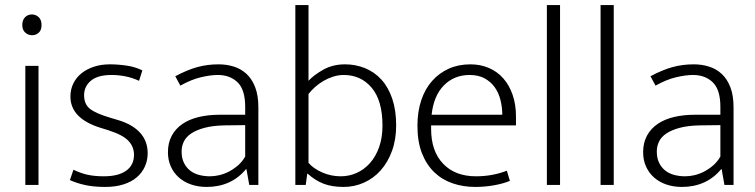

<svg xmlns="http://www.w3.org/2000/svg" viewBox="-20 -730 2982 758"><path d="M80 0V-470H132V0ZM107 -591Q91 -591 79.5 -601.5Q68 -612 68 -631Q68 -651 79 -662Q90 -673 106 -673Q121 -673 132.5 -662.5Q144 -652 144 -631Q144 -611 133 -601Q122 -591 107 -591Z M529 -411Q479 -434 420 -434Q366 -434 339 -411.5Q312 -389 312 -354Q312 -319 335 -300.5Q358 -282 416 -265L446 -256Q503 -239 533 -206Q563 -173 563 -125Q563 -97 552 -72.5Q541 -48 520 -30Q499 -12 467.5 -2Q436 8 395 8Q350 8 316 0.5Q282 -7 256 -19L270 -60Q296 -47 324 -40.5Q352 -34 390 -34Q447 -34 478 -56Q509 -78 509 -119Q509 -151 486.5 -174.5Q464 -198 407 -216L375 -226Q258 -263 258 -349Q258 -377 269.5 -400.5Q281 -424 301.5 -440.5Q322 -457 350.5 -466.5Q379 -476 414 -476Q446 -476 480 -471Q514 -466 542 -452Z M672 -429Q719 -454 758.5 -465Q798 -476 843 -476Q875 -476 903.5 -467Q932 -458 953.5 -438Q975 -418 987.5 -385.5Q1000 -353 1000 -306V0H964L953 -62H951Q922 -27 883 -9.5Q844 8 796 8Q763 8 735 -1.5Q707 -11 686.5 -29Q666 -47 654.5 -72.5Q643 -98 643 -129Q643 -166 658 -194Q673 -222 700 -240.5Q727 -259 764.5 -268Q802 -277 848 -277H948V-308Q948 -376 918 -405Q888 -434 840 -434Q811 -434 773 -425Q735 -416 692 -392ZM948 -236 865 -235Q820 -234 788 -225.5Q756 -217 735.5 -203.5Q715 -190 706 -171.5Q697 -153 697 -132Q697 -106 706 -87.5Q715 -69 730 -57Q745 -45 765.5 -39.5Q786 -34 809 -34Q827 -34 846 -38.5Q865 -43 883.5 -52.5Q902 -62 919 -76.5Q936 -91 948 -112Z M1544 -235Q1544 -179 1527.5 -134Q1511 -89 1483 -57.5Q1455 -26 1417 -9Q1379 8 1337 8Q1291 8 1258 -4.5Q1225 -17 1195 -44H1193L1187 0H1146V-710H1198V-411Q1219 -434 1256.5 -455Q1294 -476 1342 -476Q1384 -476 1421 -461Q1458 -446 1485.5 -416Q1513 -386 1528.5 -340.5Q1544 -295 1544 -235ZM1490 -234Q1490 -333 1447.5 -383.5Q1405 -434 1337 -434Q1316 -434 1295.5 -427.5Q1275 -421 1257 -410.5Q1239 -400 1224 -386.5Q1209 -373 1198 -359V-87Q1218 -64 1252.5 -49Q1287 -34 1325 -34Q1358 -34 1387.5 -47Q1417 -60 1440 -85.5Q1463 -111 1476.5 -148.5Q1490 -186 1490 -234Z M2017 -235H1682V-221Q1682 -133 1729.5 -83.5Q1777 -34 1859 -34Q1924 -34 1981 -56L1993 -16Q1967 -5 1930.5 1.5Q1894 8 1856 8Q1809 8 1767.5 -6Q1726 -20 1695 -49.5Q1664 -79 1646 -124.5Q1628 -170 1628 -234Q1628 -289 1643 -334Q1658 -379 1686 -410.5Q1714 -442 1752 -459Q1790 -476 1837 -476Q1877 -476 1910.5 -461.5Q1944 -447 1967.5 -420Q1991 -393 2004 -355Q2017 -317 2017 -271ZM1963 -277Q1963 -306 1956 -334.5Q1949 -363 1933.5 -385Q1918 -407 1893.5 -420.5Q1869 -434 1834 -434Q1773 -434 1732.5 -393Q1692 -352 1684 -277Z M2139 0V-710H2191V0Z M2351 0V-710H2403V0Z M2548 -429Q2595 -454 2634.5 -465Q2674 -476 2719 -476Q2751 -476 2779.5 -467Q2808 -458 2829.5 -438Q2851 -418 2863.5 -385.5Q2876 -353 2876 -306V0H2840L2829 -62H2827Q2798 -27 2759 -9.5Q2720 8 2672 8Q2639 8 2611 -1.5Q2583 -11 2562.5 -29Q2542 -47 2530.5 -72.5Q2519 -98 2519 -129Q2519 -166 2534 -194Q2549 -222 2576 -240.5Q2603 -259 2640.5 -268Q2678 -277 2724 -277H2824V-308Q2824 -376 2794 -405Q2764 -434 2716 -434Q2687 -434 2649 -425Q2611 -416 2568 -392ZM2824 -236 2741 -235Q2696 -234 2664 -225.5Q2632 -217 2611.5 -203.5Q2591 -190 2582 -171.5Q2573 -153 2573 -132Q2573 -106 2582 -87.5Q2591 -69 2606 -57Q2621 -45 2641.5 -39.5Q2662 -34 2685 -34Q2703 -34 2722 -38.5Q2741 -43 2759.5 -52.5Q2778 -62 2795 -76.5Q2812 -91 2824 -112Z"/></svg>

Font: Mukta ExtraLight
Style: Regular
Weight: 275
Designer: Girish Dalvi and Yashodeep Gholap
Foundry: Ek Type
Version: Version 2.538;PS 1.002;hotconv 16.6.51;makeotf.lib2.5.65220;